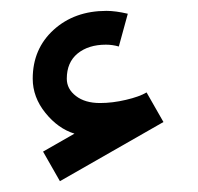

<svg xmlns="http://www.w3.org/2000/svg" viewBox="-20 -335 366 355"><path d="M176.8 -314.9Q193.8 -314.9 216.3 -309.6L199.7 -249Q188 -252.4 175.8 -252.4Q143.6 -252.4 123.5 -236.1Q103.5 -219.7 103.5 -189.5Q103.5 -170.4 120.4 -157.5Q137.2 -144.5 165 -144.5Q188 -144.5 212.9 -150.4Q237.8 -156.2 251 -164.1L282.2 -109.4L90.8 0L59.6 -54.7L117.7 -87.9Q87.4 -97.2 64 -126.2Q40.5 -155.3 40.5 -189.5Q40.5 -244.6 79.1 -279.8Q117.7 -314.9 176.8 -314.9Z"/></svg>

Font: Estedad
Style: regular
Weight: 400
Version: Version 0.7(Beta10)